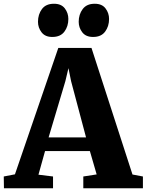

<svg xmlns="http://www.w3.org/2000/svg" viewBox="-41 -1001 780 1021"><path d="M38.5 -74 269 -746H445.5L663.5 -73L719 -62.5V0H402V-62.5L473 -73.5L437 -197.5H198.5L163.5 -72L241 -62.5V0H-20L-21 -62.5ZM416.5 -270.5 337 -569.5 323 -638.5 306.5 -569 217.5 -270.5ZM236.5 -804.5Q199 -804.5 180 -829.2Q161 -854 161 -885Q161 -924.5 182 -952.8Q203 -981 245.5 -981H246.5Q285 -981 303.8 -956.2Q322.5 -931.5 322.5 -900Q322.5 -861 301.5 -832.8Q280.5 -804.5 237.5 -804.5ZM453.5 -804.5Q415.5 -804.5 396.5 -829.2Q377.5 -854 377.5 -885Q377.5 -924.5 398.8 -952.8Q420 -981 462 -981H463Q501.5 -981 520.2 -956.2Q539 -931.5 539 -900Q539 -861 518 -832.8Q497 -804.5 454.5 -804.5Z"/></svg>

Font: Merriweather 28pt Black
Style: Regular
Weight: 900
Version: Version 2.100